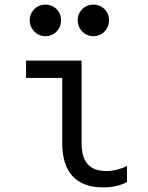

<svg xmlns="http://www.w3.org/2000/svg" viewBox="-20 -803 640 833"><path d="M334 -540H93V-465H250V-181C250 -56 311 10 427 10C467 10 503 2 531 -13V-83C501 -68 471 -61 441 -61C369 -61 334 -100 334 -181ZM109 -715C109 -677 139 -646 177 -646C216 -646 245 -677 245 -715C245 -753 216 -783 177 -783C139 -783 109 -753 109 -715ZM317 -715C317 -677 347 -646 385 -646C424 -646 453 -677 453 -715C453 -753 424 -783 385 -783C347 -783 317 -753 317 -715Z"/></svg>

Font: CommitMonoNiceRocks
Style: Regular
Weight: 400
Monospace: yes
Designer: Eigil Nikolajsen
Foundry: Eigil Nikolajsen
Version: Version 1.143